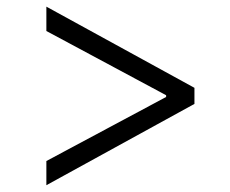

<svg xmlns="http://www.w3.org/2000/svg" viewBox="-20 -567 679 566"><path d="M553.2 -260.7 116.7 -21V-92.3L473.6 -283.2L469.7 -277.8V-291L473.6 -284.2L116.7 -475.6V-547.4L553.2 -308.1Z"/></svg>

Font: Inter 20pt Light
Style: Regular
Weight: 300
Version: Version 4.001;git-66647c0bb